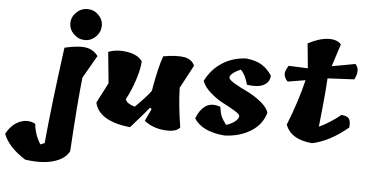

<svg xmlns="http://www.w3.org/2000/svg" viewBox="-280 -983 2724 1433"><g transform="rotate(5 1082.5 -267.0)"><path d="M5 36Q14 120 57 186L88 173Q116 -129 173 -549Q276 -573 332.5 -564Q389 -555 424 -508L326 -338Q305 -151 283 217Q252 277 165.5 302Q79 327 -46 309Q-174 229 -212 130Q-172 56 -111 31.5Q-50 7 5 36ZM436.5 -735.5Q436 -689 401.5 -654Q367 -619 319.5 -619Q272 -619 236.5 -653.5Q201 -688 201 -735Q201 -782 236.5 -816.5Q272 -851 320 -851Q368 -851 402.5 -816.5Q437 -782 436.5 -735.5Z M524 -313 501 -546Q564 -571 644 -558Q724 -545 756 -498Q756 -447 727.5 -359Q699 -271 663 -207Q671 -174 734 -156Q822 -243 851 -285Q881 -463 913 -549Q1018 -567 1073 -556Q1128 -545 1148 -499L1056 -326Q1059 -194 1086 -31Q1056 7 967 -1Q878 -9 818 -58L861 -149L849 -159Q830 -134 712 0Q476 -26 446 -162Z M1517 -154Q1517 -168 1478 -191.5Q1439 -215 1390 -240Q1341 -265 1293 -307Q1245 -349 1230 -393Q1274 -481 1352 -531.5Q1430 -582 1531 -587Q1606 -579 1650 -551.5Q1694 -524 1726 -475Q1723 -425 1679 -402.5Q1635 -380 1554 -392Q1534 -468 1499 -500Q1467 -488 1443 -469.5Q1419 -451 1419 -435Q1419 -419 1462 -393.5Q1505 -368 1558 -343Q1611 -318 1661.5 -278Q1712 -238 1724 -197Q1699 -107 1615.5 -55.5Q1532 -4 1419 0Q1252 -14 1191 -108Q1213 -170 1257 -202.5Q1301 -235 1370 -211Q1377 -164 1387.5 -139.5Q1398 -115 1425 -80Q1460 -90 1488.5 -111.5Q1517 -133 1517 -154Z M2152 -492H2149Q2145 -409 2131.5 -278.5Q2118 -148 2116 -127Q2198 -165 2276 -229Q2319 -226 2333 -207.5Q2347 -189 2343 -141Q2207 -27 2076 0Q1916 -13 1876 -122Q1945 -293 1987 -464L1854 -442Q1828 -470 1827.5 -496Q1827 -522 1852 -560L1996 -554L1978 -739Q2061 -783 2128 -786Q2195 -789 2226 -753L2172 -585L2347 -617Q2387 -578 2349 -502Z"/></g></svg>

Font: Tillana ExtraBold
Style: Regular
Weight: 800
Designer: Lipi Raval (Devanagari, Latin), Jonny Pinhorn (Latin)
Foundry: Indian Type Foundry
Version: Version 2.003;PS 1.0;hotconv 1.0.79;makeotf.lib2.5.61930; tt